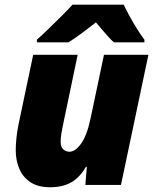

<svg xmlns="http://www.w3.org/2000/svg" viewBox="-20 -786 662 816"><path d="M192.9 9.8Q141.6 9.8 109.4 -11.7Q77.1 -33.2 62 -68.8Q46.9 -104.5 46.9 -147Q46.9 -174.8 50.3 -203.9Q53.7 -232.9 59.1 -258.8L121.1 -553.2H310.1L247.1 -252Q244.1 -239.3 241 -219.7Q237.8 -200.2 237.8 -183.1Q237.8 -162.1 248.8 -151.6Q259.8 -141.1 274.9 -141.1Q299.8 -141.1 324.7 -175.5Q349.6 -210 365.2 -284.2L421.9 -553.2H610.8L494.1 0H342.8L349.1 -77.1H345.2Q318.4 -30.8 282 -10.5Q245.6 9.8 192.9 9.8ZM136.7 -606V-617.2Q160.2 -638.2 187.7 -664.8Q215.3 -691.4 241.9 -718Q268.6 -744.6 288.1 -766.1H505.9Q516.1 -744.1 531 -716.8Q545.9 -689.5 562.5 -663.1Q579.1 -636.7 593.8 -617.2V-606H463.9Q453.1 -615.7 438.7 -631.6Q424.3 -647.5 410.6 -663.8Q397 -680.2 387.7 -690.9Q360.4 -669.4 331.1 -647.5Q301.8 -625.5 271 -606Z"/></svg>

Font: Open Sans ExtraBold
Style: Italic
Weight: 800
Italic angle: -12°
Designer: Monotype Design Team
Foundry: Monotype Imaging Inc.
Version: Version 3.000; ttfautohint (v1.8.4)